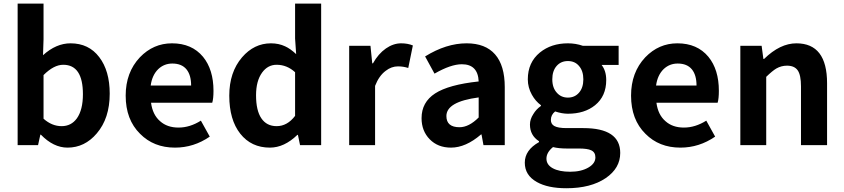

<svg xmlns="http://www.w3.org/2000/svg" viewBox="-20 -799 4644 1057"><path d="M351.6 13.7Q274.4 13.7 205.1 -57.6H202.1L189.5 0H77.1V-779.3H219.7V-583L216.8 -495.1Q289.1 -560.5 368.2 -560.5Q468.8 -560.5 526.4 -484.4Q584 -409.2 584 -283.2Q584 -147.5 512.7 -64.5Q446.3 13.7 351.6 13.7ZM319.3 -104.5Q372.1 -104.5 403.3 -147.5Q436.5 -194.3 436.5 -280.3Q436.5 -442.4 328.1 -442.4Q276.4 -442.4 219.7 -385.7V-145.5Q265.6 -104.5 319.3 -104.5Z M943.4 13.7Q826.2 13.7 751 -62.5Q671.9 -140.6 671.9 -272.5Q671.9 -400.4 750 -483.4Q824.2 -560.5 926.8 -560.5Q1036.1 -560.5 1097.7 -486.3Q1155.3 -416 1155.3 -298.8Q1155.3 -255.9 1148.4 -233.4H811.5Q820.3 -167 861.3 -131.8Q900.4 -96.7 962.9 -96.7Q1025.4 -96.7 1085.9 -134.8L1134.8 -46.9Q1046.9 13.7 943.4 13.7ZM809.6 -328.1H1032.2Q1032.2 -385.7 1006.8 -417Q980.5 -449.2 928.7 -449.2Q883.8 -449.2 851.6 -418.9Q817.4 -385.7 809.6 -328.1Z M1465.8 13.7Q1363.3 13.7 1302.7 -63Q1242.2 -139.6 1242.2 -272.5Q1242.2 -401.4 1312.5 -483.4Q1378.9 -560.5 1471.7 -560.5Q1514.6 -560.5 1549.8 -543.9Q1578.1 -531.2 1610.4 -501L1604.5 -586.9V-779.3H1748V0H1631.8L1620.1 -56.6H1617.2Q1544.9 13.7 1465.8 13.7ZM1502.9 -104.5Q1561.5 -104.5 1604.5 -161.1V-401.4Q1559.6 -442.4 1502.9 -442.4Q1454.1 -442.4 1422.9 -399.4Q1389.6 -353.5 1389.6 -274.4Q1389.6 -190.4 1418.9 -147.5Q1448.2 -104.5 1502.9 -104.5Z M1902.3 0V-546.9H2019.5L2029.3 -450.2H2033.2Q2062.5 -502.9 2104.5 -532.2Q2145.5 -560.5 2188.5 -560.5Q2224.6 -560.5 2252.9 -548.8L2227.5 -424.8Q2200.2 -433.6 2170.9 -433.6Q2134.8 -433.6 2103.5 -409.2Q2066.4 -381.8 2044.9 -326.2V0Z M2462.9 13.7Q2390.6 13.7 2345.7 -32.2Q2300.8 -78.1 2300.8 -148.4Q2300.8 -236.3 2375.5 -284.7Q2450.2 -333 2615.2 -350.6Q2611.3 -445.3 2522.5 -445.3Q2461.9 -445.3 2372.1 -393.6L2320.3 -488.3Q2436.5 -560.5 2548.8 -560.5Q2652.3 -560.5 2705.6 -499.5Q2758.8 -438.5 2758.8 -319.3V0H2641.6L2630.9 -58.6H2627.9Q2543.9 13.7 2462.9 13.7ZM2509.8 -98.6Q2561.5 -98.6 2615.2 -152.3V-262.7Q2437.5 -239.3 2437.5 -160.2Q2437.5 -98.6 2509.8 -98.6Z M3097.7 237.3Q2996.1 237.3 2935.5 203.1Q2869.1 166 2869.1 96.7Q2869.1 27.3 2947.3 -16.6V-21.5Q2897.5 -53.7 2897.5 -113.3Q2897.5 -142.6 2916 -170.9Q2931.6 -197.3 2958 -215.8V-219.7Q2927.7 -242.2 2908.2 -277.3Q2885.7 -317.4 2885.7 -362.3Q2885.7 -455.1 2952.1 -509.8Q3014.6 -560.5 3106.4 -560.5Q3149.4 -560.5 3188.5 -546.9H3385.7V-441.4H3292Q3317.4 -409.2 3317.4 -358.4Q3317.4 -269.5 3255.9 -219.7Q3198.2 -172.9 3106.4 -172.9Q3074.2 -172.9 3036.1 -185.5Q3012.7 -167 3012.7 -138.7Q3012.7 -116.2 3031.2 -105.5Q3051.8 -93.8 3098.6 -93.8H3191.4Q3394.5 -93.8 3394.5 43Q3394.5 127 3314.5 181.6Q3232.4 237.3 3097.7 237.3ZM3219.7 123Q3257.8 100.6 3257.8 67.4Q3257.8 39.1 3234.4 28.3Q3213.9 18.6 3167 18.6H3100.6Q3055.7 18.6 3024.4 10.7Q2988.3 40 2988.3 74.2Q2988.3 108.4 3023.4 127.4Q3058.6 146.5 3119.1 146.5Q3179.7 146.5 3219.7 123ZM3167 -288.1Q3191.4 -315.4 3191.4 -362.3Q3191.4 -409.2 3167 -436.5Q3144.5 -462.9 3106.4 -462.9Q3068.4 -462.9 3044.9 -436.5Q3020.5 -409.2 3020.5 -362.3Q3020.5 -315.4 3045.9 -288.1Q3069.3 -261.7 3106.4 -261.7Q3143.6 -261.7 3167 -288.1Z M3725.6 13.7Q3608.4 13.7 3533.2 -62.5Q3454.1 -140.6 3454.1 -272.5Q3454.1 -400.4 3532.2 -483.4Q3606.4 -560.5 3709 -560.5Q3818.4 -560.5 3879.9 -486.3Q3937.5 -416 3937.5 -298.8Q3937.5 -255.9 3930.7 -233.4H3593.8Q3602.5 -167 3643.6 -131.8Q3682.6 -96.7 3745.1 -96.7Q3807.6 -96.7 3868.2 -134.8L3917 -46.9Q3829.1 13.7 3725.6 13.7ZM3591.8 -328.1H3814.5Q3814.5 -385.7 3789.1 -417Q3762.7 -449.2 3710.9 -449.2Q3666 -449.2 3633.8 -418.9Q3599.6 -385.7 3591.8 -328.1Z M4055.7 0V-546.9H4172.9L4182.6 -474.6H4186.5Q4274.4 -560.5 4364.3 -560.5Q4533.2 -560.5 4533.2 -340.8V0H4389.6V-323.2Q4389.6 -385.7 4371.6 -411.6Q4353.5 -437.5 4312.5 -437.5Q4281.2 -437.5 4253.9 -421.9Q4232.4 -409.2 4198.2 -376V0Z"/></svg>

Font: Bpmf GenYo Gothic B
Style: B
Weight: 700
Foundry: But Ko
Version: Version 1.320